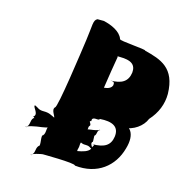

<svg xmlns="http://www.w3.org/2000/svg" viewBox="-113 -959 1036 1021"><g transform="rotate(15 405.0 -448.5)"><path d="M378 -138C374 -141 380 -153 381 -163C382 -173 381 -185 386 -188C394 -188 376 -187 384 -187C396 -183 394 -181 414 -181C433 -181 435 -174 448 -168C456 -168 442 -170 450 -170C453 -176 432 -194 442 -205C450 -205 439 -243 447 -243C456 -253 450 -271 465 -277C473 -277 455 -279 463 -279C464 -273 424 -267 420 -267C420 -267 389 -263 392 -259C400 -259 386 -257 394 -257C407 -261 397 -276 406 -284C415 -292 397 -306 402 -310C410 -310 407 -308 409 -322C418 -337 447 -321 449 -334C517 -339 558 -320 550 -263C543 -214 511 -194 444 -194C466 -194 448 -187 445 -168C434 -150 406 -143 378 -138ZM455 -675C455 -677 454 -682 454 -684C454 -684 449 -682 451 -682C453 -680 462 -680 467 -680C529 -680 556 -661 552 -617C545 -565 511 -546 450 -546C470 -546 474 -541 472 -526C467 -509 449 -502 427 -500C429 -516 454 -675 455 -675ZM271 -721C262 -657 217 -332 203 -332C186 -314 217 -285 212 -276C198 -276 229 -277 215 -277C192 -287 182 -296 151 -296C120 -296 119 -306 98 -315C84 -315 110 -313 96 -313C91 -303 125 -276 108 -258C94 -258 121 -247 107 -247C90 -229 103 -202 79 -192C65 -192 95 -190 81 -190C77 -199 144 -210 148 -210C152 -210 211 -218 208 -228C194 -228 219 -230 205 -230C181 -221 197 -190 180 -172C166 -172 186 -111 172 -111C155 -93 168 -66 144 -56C130 -56 160 -54 146 -54C142 -63 200 -74 204 -74C190 -74 387 -74 385 -60C511 -46 596 -116 624 -218C650 -305 614 -348 551 -344C534 -326 515 -324 543 -322H583C636 -324 685 -359 702 -402C743 -447 764 -500 764 -556C761 -699 679 -724 588 -747C593 -755 442 -762 443 -772C430 -811 377 -834 334 -843H300C277 -833 283 -803 271 -721Z"/></g></svg>

Font: Hussar Przerywany
Style: Obl
Weight: 400
Foundry: Cannot Into Space Fonts
Version: Version 0.982